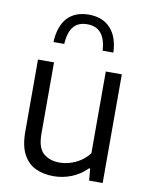

<svg xmlns="http://www.w3.org/2000/svg" viewBox="-89 -870 743 944"><g transform="rotate(10 282.0 -398.0)"><path d="M243 9Q192.5 9 153.5 -9.5Q114.5 -28 92 -70Q69.5 -112 69.5 -182.5V-542.5H149.5V-186Q149.5 -116.5 180.5 -89.2Q211.5 -62 260.5 -62Q285 -62 311.8 -69.5Q338.5 -77 363.5 -93Q388.5 -109 408 -134.5V-542.5H488V0H420.5L415 -59.5H410Q376 -25.5 333 -8.2Q290 9 243 9ZM129.5 -640.5Q133 -720 171.2 -761.8Q209.5 -803.5 278.5 -803.5Q347 -803.5 386.2 -761.2Q425.5 -719 428.5 -640.5H375Q371.5 -697.5 347.8 -726.5Q324 -755.5 278.5 -755.5Q232.5 -755.5 209.5 -726.5Q186.5 -697.5 183 -640.5Z"/></g></svg>

Font: Encode Sans Condensed Thin
Style: Regular
Weight: 400
Version: Version 3.002